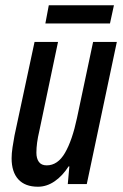

<svg xmlns="http://www.w3.org/2000/svg" viewBox="-20 -698 465 728"><path d="M124 10Q75 10 49.5 -18Q24 -46 24 -98Q24 -116 27.5 -139.5Q31 -163 35 -184L111 -539H200L129 -201Q118 -155 118 -119Q118 -97 127.5 -84Q137 -71 157 -71Q199 -71 226.5 -118.5Q254 -166 272 -251L333 -539H423L309 0H237L243 -67H240Q217 -31 187 -10.5Q157 10 124 10ZM152 -609 165 -678H412L397 -609Z"/></svg>

Font: Noto Sans ExtraCondensed Medium
Style: Italic
Weight: 500
Width: 2
Italic angle: -12°
Designer: Monotype Design Team
Foundry: Monotype Imaging Inc.
Version: Version 2.013; ttfautohint (v1.8.4.7-5d5b)